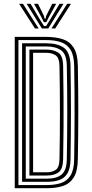

<svg xmlns="http://www.w3.org/2000/svg" viewBox="-20 -995 484 1015"><path d="M58 0V-800H224.2Q273.5 -800 310.8 -788.1Q348 -776.2 369.1 -743.6Q390.2 -711 391.5 -649Q393.8 -526.5 393.9 -408.4Q394 -290.2 391.5 -151.5Q390.2 -89.8 369.9 -57Q349.5 -24.2 313.2 -12.1Q277 0 228.5 0ZM77.5 -16.8H228.5Q269.5 -16.8 301.6 -27.1Q333.8 -37.5 352.4 -66.6Q371 -95.8 372 -152Q374 -265.2 374.2 -391.6Q374.5 -518 372 -648.5Q371 -702 353.1 -731.2Q335.2 -760.5 302.5 -771.9Q269.8 -783.2 224.2 -783.2H77.5ZM96.8 -33.8V-766.2H224.2Q284.8 -766.2 318 -742.2Q351.2 -718.2 352.8 -648.5Q355 -523 355 -405.1Q355 -287.2 352.8 -152Q351.8 -103 335.9 -77.5Q320 -52 292.2 -42.9Q264.5 -33.8 228.5 -33.8ZM116.2 -50.5H228.5Q280.2 -50.5 306.2 -72.8Q332.2 -95 333.2 -152.5Q335.5 -275.5 335.6 -397.1Q335.8 -518.8 333.2 -648Q332 -708.8 303 -729.1Q274 -749.5 224.2 -749.5H116.2ZM135.5 -67.2V-732.8H224.2Q261.5 -732.8 287 -717.4Q312.5 -702 313.8 -647.5Q315.2 -562 315.9 -484Q316.5 -406 316 -325.8Q315.5 -245.5 313.8 -153Q312.5 -100 289.2 -83.6Q266 -67.2 228.5 -67.2ZM155 -84.2H228.5Q255.2 -84.2 274.5 -96.9Q293.8 -109.5 294.5 -154.2Q296.8 -270.2 296.8 -398.6Q296.8 -527 294.5 -646Q293.8 -689 274.5 -702.4Q255.2 -715.8 224.2 -715.8H155ZM81.2 -974.8H101.5L184.5 -844.5H164.8ZM121 -974.8H141.8L194.8 -885.5L212.8 -857.2H223.8L241.5 -885.5L294.8 -974.8H315.5L235.2 -844.5H201.2ZM160 -974.8H181L212.2 -911.2L215.8 -896.2H220.8L224.2 -911.2L256 -974.8H277L236.2 -900.8L224.8 -877.5H211.8L200.5 -900.8ZM335 -974.8H355.2L271.8 -844.5H252Z"/></svg>

Font: Big Shoulders Inline Text SemiBold
Style: Regular
Weight: 600
Designer: Patric King
Foundry: XO Type Co
Version: Version 1.000